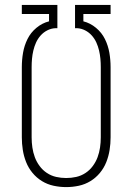

<svg xmlns="http://www.w3.org/2000/svg" viewBox="-20 -755 540 783"><path d="M250 8Q224 8 198.5 2.5Q173 -3 151 -16.5Q129 -30 112.5 -50Q96 -70 86.5 -94Q77 -118 73 -143.5Q69 -169 69 -195V-481Q69 -511 74 -540Q79 -569 92 -595.5Q105 -622 128.5 -641.5Q152 -661 180 -668V-698H69V-735H214V-640H205Q188 -639 172.5 -631Q157 -623 145.5 -610Q134 -597 127 -581.5Q120 -566 116 -549Q112 -532 110.5 -515Q109 -498 109 -481V-195Q109 -174 112 -153.5Q115 -133 122 -114Q129 -95 141.5 -78Q154 -61 171.5 -49.5Q189 -38 209 -33.5Q229 -29 250 -29Q271 -29 291 -33.5Q311 -38 328.5 -49.5Q346 -61 358.5 -78Q371 -95 378 -114Q385 -133 388 -153.5Q391 -174 391 -195V-481Q391 -498 389.5 -515Q388 -532 384 -549Q380 -566 373 -581.5Q366 -597 354.5 -610Q343 -623 327.5 -631Q312 -639 295 -640H286V-735H431V-698H320V-668Q348 -661 371.5 -641.5Q395 -622 408 -595.5Q421 -569 426 -540Q431 -511 431 -481V-195Q431 -169 427 -143.5Q423 -118 413.5 -94Q404 -70 387.5 -50Q371 -30 349 -16.5Q327 -3 301.5 2.5Q276 8 250 8Z"/></svg>

Font: Iosevka SS04 Extralight
Style: Regular
Weight: 200
Monospace: yes
Designer: Belleve Invis
Foundry: Belleve Invis
Version: Version 19.0.0; ttfautohint (v1.8.4)